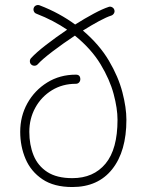

<svg xmlns="http://www.w3.org/2000/svg" viewBox="-20 -731 577 761"><path d="M266.6 10.3Q193.8 10.3 148.2 -20.5Q102.5 -51.3 81.3 -101.1Q60.1 -150.9 60.1 -208.5Q60.1 -270.5 88.6 -321.8Q117.2 -373 167.2 -404.1Q217.3 -435.1 280.8 -435.1Q298.3 -435.1 298.3 -417Q298.3 -409.7 293.5 -404.3Q288.6 -398.9 280.8 -398.9Q227.5 -398.9 185.8 -373.3Q144 -347.7 120.1 -304.4Q96.2 -261.2 96.2 -208.5Q96.2 -157.2 113 -115.5Q129.9 -73.7 167.5 -49.3Q205.1 -24.9 266.6 -24.9Q350.6 -24.9 398.2 -82.3Q445.8 -139.6 445.8 -256.3Q445.8 -300.8 430.4 -358.4Q415 -416 378.4 -476.6Q341.8 -537.1 276.9 -589.8Q230.5 -559.1 189 -527.6Q147.5 -496.1 129.4 -476.1Q124.5 -470.7 116.9 -470.5Q109.4 -470.2 104 -475.1Q98.6 -480 98.4 -487.5Q98.1 -495.1 103 -500.5Q123 -522.5 162.1 -552.7Q201.2 -583 246.1 -613.3Q219.7 -631.3 189.5 -647.2Q159.2 -663.1 124 -676.8Q117.2 -679.2 114.3 -686Q111.3 -692.9 113.8 -699.7Q116.2 -706.5 123 -709.5Q129.9 -712.4 136.7 -710Q177.7 -694.3 212.9 -675Q248 -655.8 277.8 -633.8Q316.4 -658.2 351.6 -677Q386.7 -695.8 410.6 -703.6Q417.5 -706.1 424.3 -702.4Q431.2 -698.7 433.1 -691.9Q435.5 -685.1 431.9 -678.5Q428.2 -671.9 421.4 -669.4Q402.8 -663.6 372.8 -647.5Q342.8 -631.3 308.6 -609.9Q374 -554.2 411.6 -490.5Q449.2 -426.8 465.1 -365.5Q481 -304.2 481 -256.3Q481 -131.3 424.8 -60.5Q368.7 10.3 266.6 10.3Z"/></svg>

Font: Mikhak-FD ExtraLight
Style: Regular
Weight: 200
Designer: Amin Abedi
Version: Version 3.2